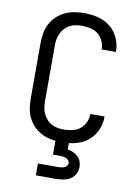

<svg xmlns="http://www.w3.org/2000/svg" viewBox="-102 -811 804 1099"><g transform="rotate(10 300.0 -261.5)"><path d="M297 8Q269 8 240 3Q211 -2 185 -14.5Q159 -27 138 -47Q117 -67 103.5 -93Q90 -119 85 -147.5Q80 -176 80 -205V-530Q80 -559 85 -587.5Q90 -616 103.5 -642Q117 -668 138 -688Q159 -708 185 -720.5Q211 -733 240 -738Q269 -743 297 -743Q324 -743 351 -739Q378 -735 403 -725Q428 -715 449 -698Q470 -681 484.5 -658.5Q499 -636 506.5 -609.5Q514 -583 514 -557V-555H431V-556Q431 -581 420.5 -604Q410 -627 390.5 -642.5Q371 -658 346.5 -663.5Q322 -669 297 -669Q279 -669 261 -666Q243 -663 226.5 -654.5Q210 -646 197.5 -632Q185 -618 177 -601.5Q169 -585 166 -567Q163 -549 163 -530V-205Q163 -186 166 -168Q169 -150 177 -133.5Q185 -117 197.5 -103Q210 -89 226.5 -80.5Q243 -72 261 -69Q279 -66 297 -66Q322 -66 346.5 -71.5Q371 -77 390.5 -92.5Q410 -108 420.5 -131Q431 -154 431 -179V-180H514V-178Q514 -152 506.5 -125.5Q499 -99 484.5 -76.5Q470 -54 449 -37Q428 -20 403 -10Q378 0 351 4Q324 8 297 8ZM185 220V151H300Q309 151 318.5 150Q328 149 336.5 146Q345 143 351.5 136Q358 129 358 120Q358 111 352 103.5Q346 96 337 92Q328 88 318.5 87Q309 86 300 86H261V-66H339V42Q355 45 370.5 51.5Q386 58 398.5 69.5Q411 81 417 97Q423 113 423 130Q423 144 418.5 158Q414 172 405 183Q396 194 383.5 201.5Q371 209 357 213Q343 217 328.5 218.5Q314 220 300 220Z"/></g></svg>

Font: Iosevka Aile
Style: Regular
Weight: 400
Designer: Belleve Invis
Foundry: Belleve Invis
Version: Version 28.0.1; ttfautohint (v1.8.4)